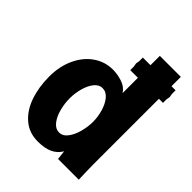

<svg xmlns="http://www.w3.org/2000/svg" viewBox="-224 -913 1047 1047"><g transform="rotate(45 300.0 -389.5)"><path d="M44 -284Q44 -362 72.8 -424.2Q101.5 -486.5 151.8 -521.5Q202 -556.5 263.5 -556.5Q297.5 -556.5 334.5 -544.8Q371.5 -533 391 -503V-621H332V-648.5L328.5 -669.5L332 -690V-718H391V-790H553V-718H584.5V-690L588 -669.5L584.5 -648.5V-621H553V-120Q553 -100.5 553.5 -81.5Q554 -62.5 554.5 -43.5L556 0H396L390 -53Q371 -20.5 337.5 -4.8Q304 11 250 11Q183.5 11 137 -28.8Q90.5 -68.5 67.2 -135.5Q44 -202.5 44 -284ZM388 -278Q388 -316 376.8 -355Q365.5 -394 344.5 -419.5Q323.5 -445 295 -445Q267 -445 247 -419Q227 -393 217 -354.5Q207 -316 207 -279Q207 -239 217.5 -198.8Q228 -158.5 248.8 -132.2Q269.5 -106 298 -106Q326 -106 346.5 -133.2Q367 -160.5 377.5 -200.5Q388 -240.5 388 -278Z"/></g></svg>

Font: JuliaMono Black
Style: Regular
Weight: 900
Monospace: yes
Designer: cormullion
Foundry: corm
Version: Version 0.054; ttfautohint (v1.8.4)